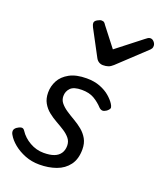

<svg xmlns="http://www.w3.org/2000/svg" viewBox="-157 -946 887 1062"><g transform="rotate(20 287.0 -414.5)"><path d="M203 19Q157 19 118 3.5Q79 -12 50.5 -35.5Q22 -59 8 -84Q1 -95 1.5 -106.5Q2 -118 15 -128Q29 -138 41 -139.5Q53 -141 61 -128Q83 -94 121.5 -72Q160 -50 203 -50Q240 -50 264 -59Q288 -68 300.5 -86.5Q313 -105 313 -131Q313 -156 298.5 -174Q284 -192 261.5 -206.5Q239 -221 213 -235.5Q187 -250 164.5 -268Q142 -286 127.5 -311.5Q113 -337 113 -373Q113 -410 130.5 -443Q148 -476 187 -497.5Q226 -519 288 -519Q333 -519 367.5 -505.5Q402 -492 425 -472Q448 -452 460 -433Q467 -422 468.5 -413Q470 -404 453 -390Q440 -381 430 -381Q420 -381 410 -390Q386 -416 357 -433Q328 -450 284 -450Q237 -450 218 -430.5Q199 -411 199 -383Q199 -360 213.5 -342.5Q228 -325 250.5 -310Q273 -295 299 -280Q325 -265 347.5 -246.5Q370 -228 384.5 -202.5Q399 -177 399 -141Q399 -84 372.5 -48.5Q346 -13 301.5 3Q257 19 203 19ZM543 -848Q555 -848 564.5 -837Q574 -826 574 -814Q574 -804 570.5 -798.5Q567 -793 563 -789L404 -640Q390 -627 376.5 -622.5Q363 -618 346 -618Q333 -618 322 -624.5Q311 -631 304 -644L223 -796Q219 -804 217.5 -809.5Q216 -815 216 -819Q216 -831 231 -839.5Q246 -848 255 -848Q266 -848 271.5 -843Q277 -838 281 -831L368 -719L514 -833Q521 -838 527.5 -843Q534 -848 543 -848Z"/></g></svg>

Font: Playwrite US Trad
Style: Regular
Weight: 400
Designer: Veronika Burian, José Scaglione
Foundry: TypeTogether
Version: Version 1.002